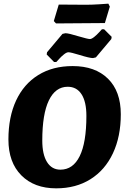

<svg xmlns="http://www.w3.org/2000/svg" viewBox="-20 -1017 683 1049"><path d="M26 -255Q26 -378 68 -468Q110 -558 189 -607Q268 -656 377 -656Q500 -656 570 -587Q640 -518 640 -393Q640 -271 597 -179.5Q554 -88 474.5 -38Q395 12 287 12Q167 12 96.5 -59Q26 -130 26 -255ZM452 -384Q452 -461 425.5 -502Q399 -543 350 -543Q283 -543 247 -468.5Q211 -394 211 -249Q211 -173 237 -131.5Q263 -90 310 -90Q379 -90 415.5 -164Q452 -238 452 -384ZM235.1 -719.4 237 -731.5 321.3 -831.8 337.2 -835.5Q355 -835.5 409.3 -818.6Q459.9 -803.7 471.1 -803.7Q480.5 -803.7 495 -815.4Q509.5 -827.1 521.2 -840.2Q533 -853.3 536.7 -857H548.9L590.1 -815.8L588.2 -803.7L503.9 -703.5L488 -699.7Q469.3 -699.7 415 -716.6Q366.3 -731.5 354.1 -731.5Q343.8 -731.5 329.3 -719.8Q314.7 -708.1 303 -695Q291.3 -681.9 287.6 -678.2H275.4ZM553 -891 417 -890 286 -889 274 -902 301 -992 450 -991Q481 -991 520.5 -993.5Q560 -996 572 -997L580 -981Z"/></svg>

Font: Alegreya SC ExtraBold
Style: Italic
Weight: 800
Italic angle: -7°
Designer: Juan Pablo del Peral
Foundry: Huerta Tipografica
Version: Version 2.007; ttfautohint (v1.6)